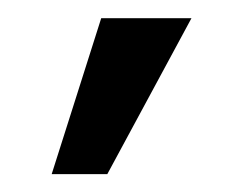

<svg xmlns="http://www.w3.org/2000/svg" viewBox="-20 -783 271 214"><path d="M37.6 -588.9H99.6L193.4 -762.7H92.8Z"/></svg>

Font: Bert Sans Medium
Style: Regular
Weight: 500
Designer: Christian Robertson (Google), Cristiano Sobral
Foundry: Google, Cristiano Sobral
Version: Version 3.101